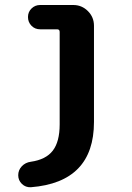

<svg xmlns="http://www.w3.org/2000/svg" viewBox="-20 -540 540 787"><path d="M280.3 -519.5Q315.4 -519.5 340.3 -494.6Q365.2 -469.7 365.2 -434.6V-40Q365.2 207 106.4 227.5Q85 228.5 69.8 213.9Q54.7 199.2 54.7 178.2Q54.7 157.2 69.3 141.6Q84 126 106.4 123Q168 114.3 196.3 77.6Q224.6 41 224.6 -30.3V-409.2Q224.6 -419.9 213.9 -419.9H144.5Q123 -419.9 108.9 -434.6Q94.7 -449.2 94.7 -470.2Q94.7 -491.2 109.4 -505.4Q124 -519.5 144.5 -519.5Z"/></svg>

Font: Rounded-X Mgen+ 1mn bold
Style: Bold
Weight: 700
Designer: [Source Han Sans]
Ryoko NISHIZUKA  (kana & ideographs); Paul D. Hunt (Latin, Greek & Cyrillic); Wenlong ZHANG  (bopomofo
Version: Version 1.059.20150602